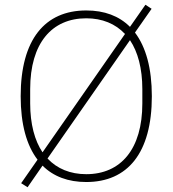

<svg xmlns="http://www.w3.org/2000/svg" viewBox="-20 -754 726 808"><path d="M343 12C517 12 619 -110 619 -349C619 -467 594 -556 548 -617L618 -717L592 -734L527 -641C481 -687 419 -710 343 -710C169 -710 67 -588 67 -349C67 -231 92 -142 138 -82L69 17L96 34L159 -57C205 -11 267 12 343 12ZM107 -319V-379C107 -572 198 -677 343 -677C410 -677 466 -654 506 -611L159 -113C126 -162 107 -232 107 -319ZM579 -379V-319C579 -126 488 -21 343 -21C276 -21 220 -44 180 -87L527 -585C560 -536 579 -466 579 -379Z"/></svg>

Font: IBM Plex Thai Looped ExtraLight
Style: Regular
Weight: 200
Designer: Mike Abbink, Paul van der Laan, Pieter van Rosmalen, Ben Mitchell, Mark Frömberg
Foundry: Bold Monday
Version: Version 1.0